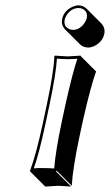

<svg xmlns="http://www.w3.org/2000/svg" viewBox="-20 -641 413 721"><path d="M156.2 -250Q181.6 -369.1 184.1 -429.2L186 -432.1Q188 -432.1 234.4 -429.2Q234.4 -429.2 282.7 -432.1L284.2 -429.2L340.8 -372.6Q320.8 -317.4 292.5 -193.4L277.3 -122.6Q252.9 -6.3 249.5 56.6L192.9 0L190.4 2.9L247.1 59.6Q245.1 59.6 199.7 56.6Q199.7 56.6 149.9 59.6L93.3 2.9L92.8 0Q115.7 -61 141.1 -179.2ZM213.4 -569.8Q219.7 -600.1 251.5 -615.2Q263.7 -620.6 274.9 -621.1Q292.5 -620.1 304.2 -609.4L360.8 -552.7Q376 -536.1 371.6 -513.7Q365.2 -483.4 333.5 -467.8Q321.3 -462.4 310.1 -462.4Q292.5 -463.4 280.8 -474.1L224.1 -530.8Q209 -547.4 213.4 -569.8ZM223.1 -567.9Q217.8 -542.5 239.3 -532.2Q243.2 -530.8 246.6 -529.8Q250.5 -529.3 253.4 -528.8Q280.3 -528.8 298.3 -556.2Q303.7 -564.5 305.7 -572.3Q311 -597.7 289.1 -607.9Q285.2 -609.4 281.7 -610.4Q277.8 -610.8 274.9 -610.8Q248 -610.8 230 -584Q225.1 -575.7 223.1 -567.9ZM166 -248 150.9 -176.8Q127 -64.5 106.9 -8.8Q123.5 -10.3 143.1 -9.8Q167 -9.8 183.6 -8.3Q188 -69.8 211.4 -181.2L226.6 -252Q253.4 -371.1 270.5 -420.4Q253.9 -418.9 234.4 -418.9Q210.4 -418.9 193.8 -420.9Q189.9 -361.3 166 -248Z"/></svg>

Font: Linux Biolinum Shadow O
Style: Italic
Weight: 400
Italic angle: -12°
Designer: Philipp H. Poll
Foundry: Philipp H. Poll
Version: Version 0.6.2